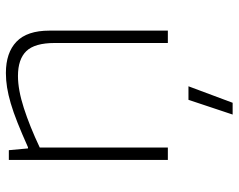

<svg xmlns="http://www.w3.org/2000/svg" viewBox="-99 -491 810 652"><g transform="rotate(-90 306.0 -165.0)"><path d="M293 70H339L283 220H243ZM89 -540H122L128 -475H132Q179 -496 215.5 -510.5Q252 -525 281 -533.5Q310 -542 335 -546Q360 -550 384 -550Q453 -550 490.5 -514Q528 -478 528 -402V0H486V-384Q486 -452 458.5 -480.5Q431 -509 374 -509Q327 -509 265 -489Q203 -469 131 -435V0H89Z"/></g></svg>

Font: Encode Sans Wide
Style: Thin
Weight: 100
Designer: Pablo Impallari, Andres Torresi
Foundry: Pablo Impallari, Andres Torresi
Version: Version 1.000; ttfautohint (v1.00) -l 8 -r 50 -G 200 -x 14 -